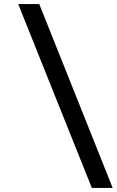

<svg xmlns="http://www.w3.org/2000/svg" viewBox="-20 -717 577 949"><path d="M434 212 70 -697H174L537 212Z"/></svg>

Font: Hanken Grotesk ExtraBold
Style: Regular
Weight: 800
Designer: Alfredo Marco Pradil
Foundry: Hanken Design Co.
Version: Version 3.014